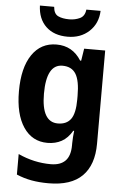

<svg xmlns="http://www.w3.org/2000/svg" viewBox="-65 -815 713 1100"><g transform="rotate(5 292.0 -265.0)"><path d="M234 -556Q326 -556 376 -476H382L393 -546H514V-10Q514 112 450 176Q386 240 256 240Q203 240 158.5 232Q114 224 72 206V88Q163 130 260 130Q315 130 343.5 101Q372 72 372 11V0Q372 -16 373.5 -36Q375 -56 377 -72H372Q347 -29 311.5 -9.5Q276 10 230 10Q142 10 92 -64.5Q42 -139 42 -271Q42 -406 93 -481Q144 -556 234 -556ZM278 -438Q186 -438 186 -269Q186 -106 280 -106Q330 -106 354.5 -139.5Q379 -173 379 -253V-274Q379 -361 355 -399.5Q331 -438 278 -438ZM468 -770Q465 -697 416 -651.5Q367 -606 292 -606Q214 -606 168 -649.5Q122 -693 119 -770H201Q204 -730 229 -718Q254 -706 293 -706Q326 -706 354 -719Q382 -732 386 -770Z"/></g></svg>

Font: Noto Sans Armenian SemiCondensed
Style: Bold
Weight: 700
Width: 4
Designer: Monotype Design Team
Foundry: Monotype Imaging Inc.
Version: Version 2.008; ttfautohint (v1.8.4.7-5d5b)